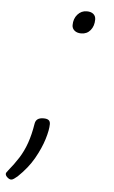

<svg xmlns="http://www.w3.org/2000/svg" viewBox="-90 -548 455 767"><g transform="rotate(5 137.0 -164.0)"><path d="M212 -422Q195 -422 185 -430.5Q175 -439 175 -452Q175 -478 190 -495Q205 -512 227 -512Q244 -512 253.5 -504Q263 -496 263 -482Q263 -456 249 -439Q235 -422 212 -422ZM-16 184Q-23 184 -31 177Q-39 170 -39 163Q-39 160 -37 157Q-35 154 -31 149Q-8 121 9.5 93.5Q27 66 39 32Q51 -2 58 -46Q60 -59 68.5 -65Q77 -71 92 -71Q106 -71 112.5 -66Q119 -61 119 -50Q119 -27 107.5 10.5Q96 48 72.5 89.5Q49 131 9 169Q2 175 -4.5 179.5Q-11 184 -16 184Z"/></g></svg>

Font: Playwrite MX Thin
Style: Regular
Weight: 250
Designer: Veronika Burian, José Scaglione
Foundry: TypeTogether
Version: Version 1.002